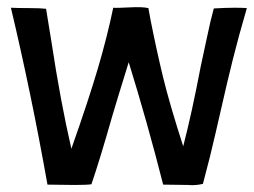

<svg xmlns="http://www.w3.org/2000/svg" viewBox="-20 -522 723 546"><path d="M115 3 191 4Q226 4 240 2Q264 -68 299 -191Q307 -219 346 -345Q399 -174 444 3L515 4Q534 6 557 1Q579 -81 593.5 -145.5Q608 -210 612 -226Q625 -284 641.5 -350.5Q658 -417 682 -499Q669 -500 647 -500Q624 -500 588 -498Q579 -466 567 -408.5Q555 -351 551 -334Q525 -198 501 -106Q462 -227 443.5 -303.5Q425 -380 408 -466L402 -499Q384 -503 349 -501Q311 -499 302 -500Q285 -418 258.5 -328Q232 -238 183 -99Q152 -233 126 -405L111 -497Q95 -499 62 -499Q28 -499 11 -500Q69 -256 115 3Z"/></svg>

Font: Londrina Solid Light
Style: Regular
Weight: 300
Designer: Marcelo Magalhaes
Foundry: Marcelo Magalhães
Version: Version 1.002